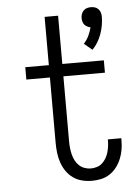

<svg xmlns="http://www.w3.org/2000/svg" viewBox="-54 -802 608 852"><g transform="rotate(-5 250.0 -376.0)"><path d="M374 -571 338 -601Q352 -616 360.5 -634Q369 -652 374 -671Q366 -673 359 -676.5Q352 -680 347 -686Q342 -692 340 -700Q338 -708 338 -715Q338 -724 341 -733Q344 -742 350.5 -748.5Q357 -755 365.5 -757.5Q374 -760 383 -760Q392 -760 400.5 -757.5Q409 -755 415.5 -748.5Q422 -742 425 -733Q428 -724 428 -715Q428 -676 414.5 -637.5Q401 -599 374 -571ZM321 8Q299 8 277 2.5Q255 -3 237 -16Q219 -29 206.5 -47.5Q194 -66 187 -87Q180 -108 177.5 -130Q175 -152 175 -174V-465H70V-520H175V-735H235V-520H420V-465H235V-174Q235 -160 236.5 -145.5Q238 -131 241.5 -117Q245 -103 251.5 -90Q258 -77 268.5 -67Q279 -57 293 -52Q307 -47 321 -47Q334 -47 347.5 -51Q361 -55 371 -64Q381 -73 388 -84.5Q395 -96 399 -109Q403 -122 405 -135.5Q407 -149 407 -162V-169H467V-159Q467 -138 463.5 -117.5Q460 -97 452 -77.5Q444 -58 431 -41Q418 -24 400.5 -12.5Q383 -1 362.5 3.5Q342 8 321 8Z"/></g></svg>

Font: Iosevka SS18 Light
Style: Regular
Weight: 300
Monospace: yes
Designer: Belleve Invis
Foundry: Belleve Invis
Version: Version 25.1.1; ttfautohint (v1.8.4)